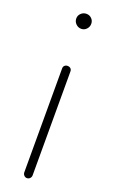

<svg xmlns="http://www.w3.org/2000/svg" viewBox="-139 -725 448 759"><g transform="rotate(20 85.5 -345.5)"><path d="M85 0Q78 0 73 -5.5Q68 -11 68 -18V-455Q68 -463 73 -467.5Q78 -472 85 -472Q93 -472 98 -467.5Q103 -463 103 -455V-18Q103 -11 98 -5.5Q93 0 85 0ZM85 -628Q72 -628 62.5 -637.5Q53 -647 53 -660Q53 -673 62.5 -682Q72 -691 85 -691Q98 -691 107 -682Q116 -673 116 -660Q116 -647 107 -637.5Q98 -628 85 -628Z"/></g></svg>

Font: Dosis ExtraLight
Style: Regular
Weight: 250
Designer: EdgarTolentino, PabloImpallari, IginoMarini
Foundry: EdgarTolentino, PabloImpallari, IginoMarini
Version: Version 3.001; ttfautohint (v1.8.2)